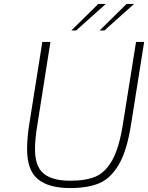

<svg xmlns="http://www.w3.org/2000/svg" viewBox="-20 -945 749 971"><path d="M117 -190Q117 -251 129 -323L194 -733H235L170 -320Q157 -244 157 -191Q157 -103 201 -67Q245 -31 336 -31Q414 -31 463.5 -52Q513 -73 548 -135.5Q583 -198 602 -320L668 -733H709L643 -317Q622 -182 580.5 -112Q539 -42 481 -18Q423 6 335 6Q225 6 171 -39.5Q117 -85 117 -190ZM477 -925H515L365 -791H341ZM620 -925H658L508 -791H484Z"/></svg>

Font: Exo ExtraLight
Style: Italic
Weight: 275
Italic angle: -9°
Designer: Natanael Gama
Foundry: Natanael Gama
Version: Version 1.500; ttfautohint (v1.6)